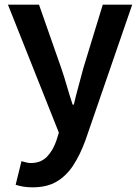

<svg xmlns="http://www.w3.org/2000/svg" viewBox="-20 -575 599 822"><path d="M120 227Q97 227 79.5 224Q62 221 47 216L72 115Q80 117 90.5 120Q101 123 112 123Q155 123 181 96Q207 69 221 28L232 -7L14 -555H147L242 -284Q255 -246 266.5 -206Q278 -166 291 -127H296Q305 -166 316 -205.5Q327 -245 337 -284L420 -555H546L346 25Q323 88 293.5 133Q264 178 222.5 202.5Q181 227 120 227Z"/></svg>

Font: Noto Sans JP Thin SemiBold
Style: Regular
Weight: 600
Version: Version 2.004-H2;hotconv 1.0.118;makeotfexe 2.5.65603